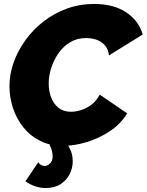

<svg xmlns="http://www.w3.org/2000/svg" viewBox="-20 -734 744 974"><path d="M299 6Q235 6 184.5 -19Q134 -44 99 -87.5Q64 -131 46 -185.5Q28 -240 28 -298Q28 -357 49 -416.5Q70 -476 108.5 -529.5Q147 -583 200 -624.5Q253 -666 318.5 -690Q384 -714 458 -714Q556 -714 620 -671.5Q684 -629 704 -559L533 -453Q528 -488 509.5 -507Q491 -526 466.5 -533.5Q442 -541 417 -541Q371 -541 335.5 -519.5Q300 -498 276 -463Q252 -428 239.5 -388Q227 -348 227 -311Q227 -272 239.5 -239.5Q252 -207 277 -187Q302 -167 340 -167Q364 -167 391.5 -175.5Q419 -184 444 -203Q469 -222 486 -254L625 -159Q594 -107 539.5 -70Q485 -33 421 -13.5Q357 6 299 6ZM211 220Q186 220 160 211.5Q134 203 109 186L174 89Q180 99 189.5 103.5Q199 108 206 108Q221 108 234 95Q247 82 247 60Q247 45 243 29.5Q239 14 231 0L297 -36Q317 -12 333 17.5Q349 47 349 85Q349 118 333.5 149Q318 180 287.5 200Q257 220 211 220Z"/></svg>

Font: Raleway Thin Black
Style: Italic
Weight: 900
Italic angle: -12°
Version: Version 4.026